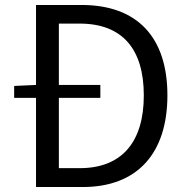

<svg xmlns="http://www.w3.org/2000/svg" viewBox="-20 -753 752 773"><path d="M217 -76V-359H384V-411H217V-658H301C473 -658 559 -555 559 -369C559 -184 473 -76 301 -76ZM125 -733V-411L37 -407V-359H125V0H313C534 0 654 -137 654 -369C654 -602 534 -733 308 -733Z"/></svg>

Font: Noto Sans Japanese Regular
Style: Regular
Weight: 400
Designer: Ryoko NISHIZUKA (kana & ideographs); Paul D. Hunt (Latin, Greek & Cyrillic); Wenlong ZHANG (bopomofo); Sandoll Communica
Foundry: Adobe Systems Incorporated
Version: Version 1.000;PS 1;hotconv 1.0.78;makeotf.lib2.5.61930